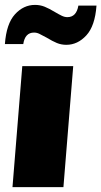

<svg xmlns="http://www.w3.org/2000/svg" viewBox="-26 -764 414 784"><path d="M65 -494H273L233 0H25ZM117 -744Q138 -744 156.5 -736.5Q175 -729 198 -715Q215 -705 226.5 -699.5Q238 -694 249 -694Q286 -694 294 -741H368Q362 -658 326.5 -619.5Q291 -581 245 -581Q224 -581 206 -588.5Q188 -596 165 -610Q145 -621 134.5 -626Q124 -631 113 -631Q76 -631 69 -584H-6Q0 -667 35 -705.5Q70 -744 117 -744Z"/></svg>

Font: Nunito Sans Heavy Heavy
Style: Italic
Weight: 400
Italic angle: -4.541°
Designer: Vernon Adams
Foundry: Vernon Adams
Version: Version 2.002